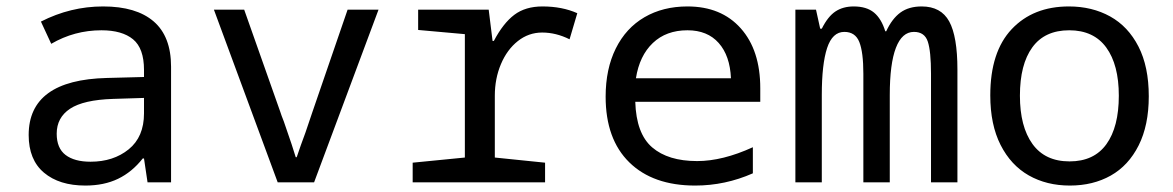

<svg xmlns="http://www.w3.org/2000/svg" viewBox="-20 -566 3640 596"><path d="M69 -147Q69 -318 312 -324L427 -327V-349Q427 -416 393 -444Q359 -472 295 -472Q211 -472 139 -430L107 -499Q199 -546 300 -546Q403 -546 457 -499.5Q511 -453 511 -359V0H438L427 -74H423Q390 -32 346.5 -11Q303 10 245 10Q164 10 116.5 -30Q69 -70 69 -147ZM427 -214V-262L331 -259Q239 -256 197.5 -228.5Q156 -201 156 -151Q156 -106 183.5 -85Q211 -64 261 -64Q332 -64 379.5 -102.5Q427 -141 427 -214Z M644 -536H738L850 -219Q853 -209 861 -189Q891 -103 898 -78H901Q913 -114 928 -154L950 -219L1059 -536H1155L955 0H842Z M1261 -61 1423 -77V-460L1278 -473V-536H1497L1509 -439H1513Q1542 -494 1576.5 -520Q1611 -546 1664 -546Q1725 -546 1772 -525L1748 -444Q1706 -465 1663 -465Q1621 -465 1587.5 -438.5Q1554 -412 1535 -367Q1516 -322 1516 -269V-77L1672 -61V0H1261Z M1860 -266Q1860 -352 1891.5 -415.5Q1923 -479 1980.5 -512.5Q2038 -546 2114 -546Q2219 -546 2279.5 -478Q2340 -410 2340 -292V-250H1952Q1955 -151 2004.5 -108.5Q2054 -66 2144 -66Q2223 -66 2317 -109V-28Q2231 10 2138 10Q2007 10 1933.5 -62Q1860 -134 1860 -266ZM2249 -323Q2246 -393 2211 -432.5Q2176 -472 2114 -472Q2048 -472 2006.5 -432.5Q1965 -393 1954 -323Z M2449 -536H2513L2526 -477H2531Q2550 -515 2573.5 -530.5Q2597 -546 2630 -546Q2670 -546 2693 -527Q2716 -508 2728 -469H2731Q2749 -508 2775 -527Q2801 -546 2841 -546Q2901 -546 2926.5 -499.5Q2952 -453 2952 -350V0H2870V-337Q2870 -407 2860 -437Q2850 -467 2817 -467Q2780 -467 2761 -417.5Q2742 -368 2742 -271V0H2660V-337Q2660 -404 2647.5 -435.5Q2635 -467 2601 -467Q2564 -467 2547.5 -417Q2531 -367 2531 -271V0H2449Z M3054 -270Q3054 -405 3120.5 -475.5Q3187 -546 3298 -546Q3370 -546 3426 -515Q3482 -484 3514 -421.5Q3546 -359 3546 -267Q3546 -177 3514.5 -114.5Q3483 -52 3428 -21Q3373 10 3301 10Q3229 10 3173.5 -21.5Q3118 -53 3086 -116Q3054 -179 3054 -270ZM3453 -269Q3453 -365 3414 -418.5Q3375 -472 3299 -472Q3223 -472 3184.5 -419Q3146 -366 3146 -269Q3146 -173 3185 -119Q3224 -65 3300 -65Q3376 -65 3414.5 -118.5Q3453 -172 3453 -269Z"/></svg>

Font: Noto Sans Mono UI
Style: Regular
Weight: 400
Monospace: yes
Designer: Monotype Design team
Foundry: Monotype Imaging Inc.
Version: Version 1.000